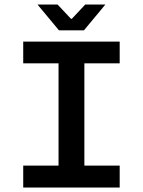

<svg xmlns="http://www.w3.org/2000/svg" viewBox="-20 -840 640 860"><path d="M361.8 -819.8H452.1L356 -704.1H244.1L147.9 -819.8H237.8L297.9 -755.9H301.8ZM84 0V-98.1H242.2V-556.2H84V-653.8H516.1V-556.2H357.9V-98.1H516.1V0Z"/></svg>

Font: SourceCodePro-Semibold
Style: Regular
Weight: 600
Monospace: yes
Designer: Paul D. Hunt
Foundry: Adobe Systems Incorporated
Version: Version 1.009;PS 1.000;hotconv 1.0.70;makeotf.lib2.5.5900